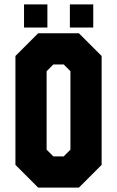

<svg xmlns="http://www.w3.org/2000/svg" viewBox="-20 -851 531 871"><path d="M153 0 50 -103V-597L153 -700H338L441 -597V-103L338 0ZM222 -141.5H269L299.5 -172V-528L269 -558.5H222L191.5 -528V-172ZM297 -726V-831H403V-726ZM89 -726V-831H195V-726Z"/></svg>

Font: Tourney Condensed Black
Style: Regular
Weight: 900
Width: 3
Designer: Tyler Finck
Foundry: Etcetera Type Co
Version: Version 1.010; ttfautohint (v1.8.3)